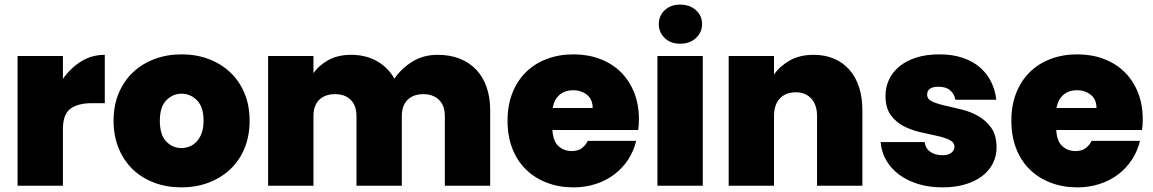

<svg xmlns="http://www.w3.org/2000/svg" viewBox="-20 -803 4984 830"><path d="M252 0H56V-561H252V-462Q284 -508 330 -537Q376 -566 433 -566V-357H378Q317 -357 284.5 -333Q252 -309 252 -245Z M1059 -281Q1059 -214 1036.5 -160.5Q1014 -107 974 -70Q934 -33 880.5 -13Q827 7 764 7Q701 7 647.5 -13Q594 -33 555 -70Q516 -107 493.5 -160.5Q471 -214 471 -281Q471 -348 493.5 -401Q516 -454 555.5 -491Q595 -528 648.5 -548Q702 -568 765 -568Q828 -568 881.5 -548Q935 -528 974.5 -491Q1014 -454 1036.5 -401Q1059 -348 1059 -281ZM671 -281Q671 -220 698.5 -191.5Q726 -163 764 -163Q783 -163 800 -170Q817 -177 830.5 -191.5Q844 -206 852 -228.5Q860 -251 860 -281Q860 -341 831.5 -369.5Q803 -398 765 -398Q727 -398 699 -369.5Q671 -341 671 -281Z M1903 -301Q1903 -347 1877.5 -371.5Q1852 -396 1810 -396Q1767 -396 1742 -371.5Q1717 -347 1717 -301V0H1521V-301Q1521 -347 1496 -371.5Q1471 -396 1429 -396Q1385 -396 1360 -371.5Q1335 -347 1335 -301V0H1139V-561H1335V-487Q1359 -521 1400 -543.5Q1441 -566 1498 -566Q1561 -566 1609 -539Q1657 -512 1685 -463Q1714 -506 1761.5 -536Q1809 -566 1872 -566Q1925 -566 1967 -549.5Q2009 -533 2038.5 -502Q2068 -471 2083.5 -426.5Q2099 -382 2099 -327V0H1903Z M2458 -413Q2423 -413 2399.5 -393.5Q2376 -374 2369 -336H2542Q2542 -374 2517 -393.5Q2492 -413 2458 -413ZM2730 -194Q2720 -151 2696 -114Q2672 -77 2637 -50Q2602 -23 2556.5 -8Q2511 7 2459 7Q2397 7 2344.5 -13Q2292 -33 2254 -70Q2216 -107 2195 -160.5Q2174 -214 2174 -281Q2174 -348 2195 -401Q2216 -454 2253.5 -491Q2291 -528 2343.5 -548Q2396 -568 2459 -568Q2521 -568 2573 -548.5Q2625 -529 2662.5 -492.5Q2700 -456 2721 -404Q2742 -352 2742 -287Q2742 -263 2739 -241H2368Q2371 -192 2394.5 -171Q2418 -150 2451 -150Q2480 -150 2496.5 -163.5Q2513 -177 2521 -194Z M2822 -561H3018V0H2822ZM2920 -614Q2879 -614 2853.5 -638.5Q2828 -663 2828 -699Q2828 -735 2853.5 -759Q2879 -783 2920 -783Q2962 -783 2988.5 -759Q3015 -735 3015 -699Q3015 -663 2988.5 -638.5Q2962 -614 2920 -614Z M3512 -301Q3512 -350 3487 -377Q3462 -404 3420 -404Q3376 -404 3351 -377Q3326 -350 3326 -301V0H3130V-561H3326V-481Q3351 -517 3394 -541.5Q3437 -566 3497 -566Q3546 -566 3585 -549.5Q3624 -533 3651.5 -502Q3679 -471 3693.5 -426.5Q3708 -382 3708 -327V0H3512Z M4288 -165Q4288 -128 4272 -96.5Q4256 -65 4226 -42Q4196 -19 4152.5 -6Q4109 7 4055 7Q3996 7 3948 -8Q3900 -23 3865.5 -49Q3831 -75 3810.5 -111Q3790 -147 3787 -189H3977Q3981 -161 4002 -146.5Q4023 -132 4054 -132Q4079 -132 4092.5 -142.5Q4106 -153 4106 -168Q4106 -188 4084 -198.5Q4062 -209 4029 -216Q3996 -223 3957 -232Q3918 -241 3885 -258.5Q3852 -276 3830 -306.5Q3808 -337 3808 -389Q3808 -426 3823 -458.5Q3838 -491 3867.5 -515.5Q3897 -540 3940.5 -554Q3984 -568 4041 -568Q4098 -568 4142 -553Q4186 -538 4216.5 -511.5Q4247 -485 4264.5 -449.5Q4282 -414 4287 -372H4110Q4105 -398 4087 -413Q4069 -428 4037 -428Q3988 -428 3988 -394Q3988 -374 4010 -364Q4032 -354 4065.5 -346.5Q4099 -339 4137.5 -329.5Q4176 -320 4209.5 -301Q4243 -282 4265.5 -250Q4288 -218 4288 -165Z M4636 -413Q4601 -413 4577.5 -393.5Q4554 -374 4547 -336H4720Q4720 -374 4695 -393.5Q4670 -413 4636 -413ZM4908 -194Q4898 -151 4874 -114Q4850 -77 4815 -50Q4780 -23 4734.5 -8Q4689 7 4637 7Q4575 7 4522.5 -13Q4470 -33 4432 -70Q4394 -107 4373 -160.5Q4352 -214 4352 -281Q4352 -348 4373 -401Q4394 -454 4431.5 -491Q4469 -528 4521.5 -548Q4574 -568 4637 -568Q4699 -568 4751 -548.5Q4803 -529 4840.5 -492.5Q4878 -456 4899 -404Q4920 -352 4920 -287Q4920 -263 4917 -241H4546Q4549 -192 4572.5 -171Q4596 -150 4629 -150Q4658 -150 4674.5 -163.5Q4691 -177 4699 -194Z"/></svg>

Font: SVN-Poppins ExtraBold
Style: Regular
Weight: 800
Designer: Ninad Kale (Devanagari), Jonny Pinhorn (Latin)
Foundry: Indian Type Foundry
Version: Version 3.002 2017; ttfautohint (v1.8.3)